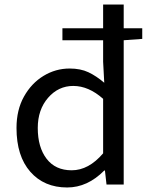

<svg xmlns="http://www.w3.org/2000/svg" viewBox="-20 -816 660 849"><path d="M297 -63Q372 -63 436 -138V-379Q372 -436 304 -436Q238 -436 192.5 -383.5Q147 -331 147 -250Q147 -165 186 -114Q225 -63 297 -63ZM277 13Q175 13 114 -56.5Q53 -126 53 -250Q53 -330 86 -389Q119 -448 172.5 -480.5Q226 -513 288 -513Q336 -513 371 -496.5Q406 -480 441 -450L436 -543V-638H256V-691H436V-796H527V-691H609V-644L527 -638V0H451L444 -62H441Q367 13 277 13Z"/></svg>

Font: Source Han Sans & Saira Hybrid
Style: Regular
Weight: 400
Designer: Ryoko NISHIZUKA 西塚涼子 (kana & ideographs); Paul D. Hunt (Latin, Greek & Cyrillic); Wenlong ZHANG 张文龙 (bopomofo); Sandoll 
Foundry: Adobe Systems Incorporated
Version: Version 1.00;August 2, 2021;FontCreator 13.0.0.2675 64-bit